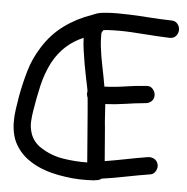

<svg xmlns="http://www.w3.org/2000/svg" viewBox="-53 -784 835 857"><g transform="rotate(5 364.5 -355.5)"><path d="M270.5 14.6Q240.2 10.7 209.5 2.9Q178.7 -4.9 150.4 -17.6Q122.1 -30.3 97.2 -48.8Q72.3 -67.4 53.7 -93.8Q35.2 -120.1 27.8 -148.4Q20.5 -176.8 20 -206.1Q19.5 -235.4 23.9 -265.6Q28.3 -295.9 33.2 -325.2Q43.9 -383.8 60.5 -440.9Q77.1 -498 109.4 -548.8Q147.5 -610.4 203.1 -651.4Q258.8 -692.4 327.1 -715.8Q346.7 -724.6 360.4 -727.1Q374 -729.5 388.7 -730.5Q414.1 -732.4 439.9 -732.4Q465.8 -732.4 491.2 -731.4Q539.1 -729.5 586.4 -726.1Q633.8 -722.7 680.7 -721.7Q699.2 -721.7 709 -709.5Q718.8 -697.3 718.8 -682.6Q718.8 -668 709 -655.8Q699.2 -643.6 680.7 -643.6Q666 -644.5 650.9 -645Q635.7 -645.5 621.1 -646.5Q565.4 -650.4 511.2 -653.8Q457 -657.2 402.3 -654.3Q397.5 -653.3 392.6 -653.3Q387.7 -653.3 382.8 -652.3Q375 -641.6 375 -636.2Q375 -630.9 375 -626Q375 -601.6 377.9 -577.1Q382.8 -536.1 392.1 -491.2Q401.4 -446.3 409.2 -401.4Q457 -403.3 503.4 -410.6Q549.8 -418 596.7 -420.9Q613.3 -422.9 624.5 -410.2Q635.7 -397.5 635.7 -381.8Q635.7 -365.2 624.5 -355Q613.3 -344.7 596.7 -343.8Q552.7 -339.8 508.8 -333Q464.8 -326.2 419.9 -324.2Q421.9 -296.9 423.3 -270Q424.8 -243.2 427.7 -216.8L439.5 -70.3Q487.3 -78.1 533.7 -87.4Q580.1 -96.7 627.9 -104.5Q643.6 -107.4 657.2 -100.6Q670.9 -93.8 675.8 -77.1Q679.7 -63.5 671.9 -47.9Q664.1 -32.2 648.4 -29.3Q593.8 -20.5 540.5 -9.8Q487.3 1 432.6 8.8Q421.9 17.6 407.2 17.6Q401.4 19.5 397.5 19.5Q366.2 21.5 334 20.5Q301.8 19.5 270.5 14.6ZM102.5 -268.6Q97.7 -241.2 96.7 -216.3Q95.7 -191.4 103.5 -167Q109.4 -147.5 123 -130.4Q136.7 -113.3 155.3 -102.5Q199.2 -74.2 253.4 -65.4Q307.6 -56.6 362.3 -57.6Q358.4 -113.3 353.5 -168.5Q348.6 -223.6 344.7 -279.3Q342.8 -296.9 341.8 -313Q340.8 -329.1 338.9 -345.7Q332 -361.3 335.9 -374Q335 -378.9 334.5 -382.3Q334 -385.7 333 -390.6Q327.1 -416 322.3 -442.4Q317.4 -468.8 312.5 -494.1Q307.6 -523.4 303.2 -552.2Q298.8 -581.1 297.9 -610.4Q209 -573.2 162.1 -485.4Q136.7 -435.5 124 -379.9Q111.3 -324.2 102.5 -268.6Z"/></g></svg>

Font: Schoolbell
Style: Regular
Weight: 400
Designer: Font Diner, Inc
Foundry: Font Diner, Inc
Version: Version 1.001